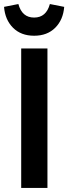

<svg xmlns="http://www.w3.org/2000/svg" viewBox="-36 -931 338 951"><path d="M-16 -897 55 -911Q73 -844 133 -844Q193 -844 211 -911L282 -897Q277 -833 237.5 -793.5Q198 -754 133 -754Q68 -754 28.5 -793.5Q-11 -833 -16 -897ZM199 -691V0H69V-691Z"/></svg>

Font: Fira Sans Condensed Medium
Style: Regular
Weight: 500
Width: 3
Designer: Carrois Corporate & Edenspiekermann AG
Foundry: Carrois Corporate GbR & Edenspiekermann AG
Version: Version 4.203;PS 004.203;hotconv 1.0.88;makeotf.lib2.5.64775